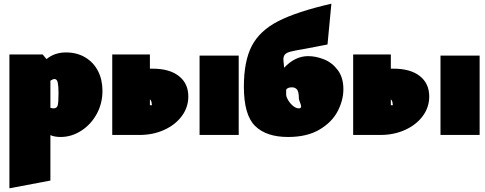

<svg xmlns="http://www.w3.org/2000/svg" viewBox="-20 -731 2628 1040"><path d="M535 -239Q535 -170 503.5 -113Q472 -56 419.5 -22.5Q367 11 308 11Q276 11 253 1V247L31 289V-436H211L232 -411Q276 -447 337 -447Q397 -447 442 -420Q487 -393 511 -346Q535 -299 535 -239ZM275 -303Q267 -303 253 -294V-147Q262 -144 270 -144Q288 -144 292.5 -160Q297 -176 297 -227Q297 -263 293 -283Q289 -303 275 -303Z M1000 -208Q1000 -150 965 -102.5Q930 -55 869.5 -27.5Q809 0 736 0H588V-436H792V-359H807Q898 -359 949 -319Q1000 -279 1000 -208ZM804 -161Q802 -164 802 -166Q802 -184 792 -193V-161ZM1061 -430H1273V0H1061Z M1840 -248Q1840 -188 1809 -128.5Q1778 -69 1710.5 -29Q1643 11 1540 11Q1423 11 1362 -48.5Q1301 -108 1301 -261Q1301 -400 1344 -482.5Q1387 -565 1487.5 -616.5Q1588 -668 1775 -711L1754 -490Q1731 -485 1629 -466Q1575 -457 1554 -451.5Q1533 -446 1524 -436.5Q1515 -427 1515 -408Q1515 -402 1519 -364Q1578 -427 1649 -427Q1691 -427 1735 -409.5Q1779 -392 1809.5 -351.5Q1840 -311 1840 -248ZM1611 -155Q1611 -161 1605 -176.5Q1599 -192 1599 -196Q1599 -235 1588.5 -246.5Q1578 -258 1562 -258Q1537 -258 1530 -245V-219Q1530 -207 1540.5 -189Q1551 -171 1567 -157.5Q1583 -144 1599 -144Q1611 -144 1611 -155Z M2305 -208Q2305 -150 2270 -102.5Q2235 -55 2174.5 -27.5Q2114 0 2041 0H1893V-436H2097V-359H2112Q2203 -359 2254 -319Q2305 -279 2305 -208ZM2109 -161Q2107 -164 2107 -166Q2107 -184 2097 -193V-161ZM2366 -430H2578V0H2366Z"/></svg>

Font: Ysabeau Black
Style: Regular
Weight: 900
Designer: Christian Thalmann (Catharsis Fonts)
Version: Version 0.003